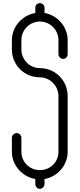

<svg xmlns="http://www.w3.org/2000/svg" viewBox="-20 -1190 502 1212"><path d="M231 -1170C215 -1170 203 -1158 203 -1142V-1108C121 -1094 55 -1022 55 -936V-878C55 -780 133 -702 231 -702C295 -702 349 -648 349 -584V-232C349 -168 299 -118 235 -116H231H229C165 -118 115 -168 115 -232V-320C115 -336 101 -350 85 -350C69 -350 55 -336 55 -320V-232C55 -146 121 -74 203 -60V-28C203 -12 215 2 231 2C247 2 261 -12 261 -28V-60C343 -74 407 -146 407 -232V-584C407 -682 329 -760 231 -760C167 -760 115 -814 115 -878V-936C115 -1000 165 -1052 229 -1054H231H235C299 -1052 349 -1000 349 -936V-848C349 -832 363 -818 379 -818C395 -818 407 -832 407 -848V-936C407 -1022 343 -1094 261 -1108V-1142C261 -1158 247 -1170 231 -1170Z"/></svg>

Font: bauhaus_2017
Style: _regular
Weight: 400
Version: Version 1.0